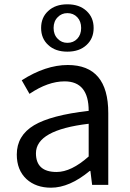

<svg xmlns="http://www.w3.org/2000/svg" viewBox="-20 -859 604 892"><path d="M103 -27Q58 -69 58 -141Q58 -229 138 -277Q217 -324 392 -344Q392 -481 280 -481Q203 -481 117 -423L81 -486Q192 -557 295 -557Q483 -557 483 -334V0H408L400 -65H397Q303 13 217 13Q147 13 103 -27ZM392 -132V-284Q147 -255 147 -147Q147 -60 243 -60Q311 -60 392 -132ZM204 -650Q171 -680 171 -729Q171 -778 204 -808Q237 -839 293 -839Q349 -839 382 -808Q415 -778 415 -729Q415 -680 382 -650Q349 -619 293 -619Q237 -619 204 -650ZM339 -679Q357 -698 357 -729Q357 -760 339 -779Q321 -798 293 -798Q266 -798 248 -779Q229 -760 229 -729Q229 -698 248 -679Q266 -660 293 -660Q321 -660 339 -679Z"/></svg>

Font: Source Han Sans K Regular
Style: Regular
Weight: 400
Designer: Ryoko NISHIZUKA  (kana & ideographs); Paul D. Hunt (Latin, Greek & Cyrillic); Wenlong ZHANG  (bopomofo); Sandoll Communi
Foundry: Adobe Systems Incorporated
Version: Version 1.00 July 18, 2014, initial release